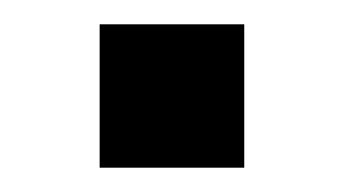

<svg xmlns="http://www.w3.org/2000/svg" viewBox="-20 -138 283 158"><path d="M62 0V-118H181V0Z"/></svg>

Font: Instrument Sans SemiCondensed Medium
Style: Regular
Weight: 500
Width: 4
Designer: Rodrigo Fuenzalida
Foundry: fragTYPE
Version: Version 1.000;gftools[0.9.28]